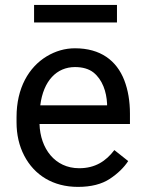

<svg xmlns="http://www.w3.org/2000/svg" viewBox="-20 -729 570 759"><path d="M288.1 9.8C340.3 9.8 382.3 -1 414.1 -22C445.8 -43 469.7 -66.4 486.8 -92.3L432.1 -135.7C398.9 -92.3 356.9 -64 293 -64C196.8 -64 139.2 -142.1 136.2 -238.8H493.7V-279.3C493.7 -328.6 486.3 -373 471.2 -412.1C440.9 -489.7 377.4 -538.1 276.4 -538.1C236.8 -538.1 199.7 -527.3 164.6 -506.3C93.8 -463.4 45.4 -381.3 45.4 -266.1V-245.6C45.4 -196.3 55.7 -152.3 75.7 -113.8C115.7 -36.6 189.9 9.8 288.1 9.8ZM276.4 -463.9C307.1 -463.9 331.5 -456.5 349.6 -442.4C385.3 -413.6 400.9 -366.2 403.3 -319.3V-312.5H139.2C151.4 -410.2 204.6 -463.9 276.4 -463.9ZM114.7 -709.5V-640.1H442.4V-709.5Z"/></svg>

Font: Vazirmatn
Style: Regular
Weight: 400
Designer: Saber Rastikerdar
Foundry: Saber Rastikerdar
Version: Version 33.003